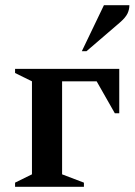

<svg xmlns="http://www.w3.org/2000/svg" viewBox="-20 -719 518 739"><path d="M103 -406 38 -438V-454H439V-283H422L352 -406H219V-48L303 -16V0H38V-16L103 -48ZM295 -522 380 -699H478Q478 -682 470.5 -666.5Q463 -651 441 -632L313 -522Z"/></svg>

Font: Spectral SemiBold
Style: Regular
Weight: 600
Designer: Jean-Baptiste Levee
Foundry: Production Type
Version: Version 2.001